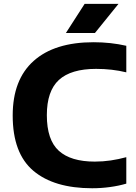

<svg xmlns="http://www.w3.org/2000/svg" viewBox="-20 -969 705 998"><path d="M459 9.5Q261 9.5 153.5 -81.2Q46 -172 46 -368.5Q46 -555 154.8 -652.2Q263.5 -749.5 466.5 -749.5Q556 -749.5 636.5 -731V-593Q599.5 -602 560.5 -606.5Q521.5 -611 479.5 -611Q349 -611 286.2 -553.5Q223.5 -496 223.5 -370.5Q223.5 -241.5 285.8 -185.2Q348 -129 472.5 -129Q515 -129 555.5 -135Q596 -141 636.5 -152V-14.5Q597.5 -3 552 3.2Q506.5 9.5 459 9.5ZM322.5 -797.5 420 -949H596L473.5 -797.5Z"/></svg>

Font: Encode Sans SemiExpanded SemiExpanded
Style: Bold
Weight: 700
Width: 6
Designer: Multiple Designers
Foundry: Impallari Type
Version: Version 3.000; ttfautohint (v1.8.3) -l 8 -r 50 -G 200 -x 14 